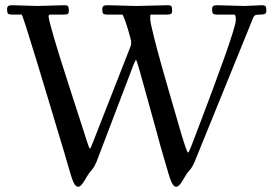

<svg xmlns="http://www.w3.org/2000/svg" viewBox="-20 -687 1048 736"><path d="M916 -664.1 983.9 -667Q994.1 -667 997.6 -663.1Q1001 -659.2 1001 -648.7Q1001 -638.2 996.8 -634.6Q992.7 -631.1 977.4 -631.1Q962.2 -631.1 957.5 -628.2Q952.9 -625.2 950.3 -618.5Q947.8 -611.8 947.6 -611.6Q947.5 -611.3 947.4 -610.8Q947.3 -610.4 947 -610.1L726.1 -66.9Q718 -47.6 709.4 -37.7Q700.7 -27.8 696.9 -22.3Q693.1 -16.8 687.6 -7.6Q682.1 1.7 678.8 7.2Q675.5 12.7 671.4 18.1Q649.4 46.6 633.3 1Q627.4 -14.9 616.8 -52.5Q606.2 -90.1 603 -99.7Q599.9 -109.4 594.4 -129.6Q588.9 -149.9 579.5 -184.4Q570.1 -219 558.8 -259.5Q529.3 -366.5 516.5 -411.7Q503.7 -457 501.5 -457Q499.3 -457 491.9 -439L350.1 -66.9Q342 -47.6 333.4 -37.7Q324.7 -27.8 320.9 -22.3Q317.1 -16.8 311.6 -7.6Q306.2 1.7 302.9 7.2Q299.6 12.7 295.4 18.1Q273.4 46.6 257.3 1Q251.5 -14.9 240.8 -52.5Q230.2 -90.1 227.2 -99.6Q224.1 -109.1 207.5 -164.8Q190.9 -220.5 168.1 -296Q145.3 -371.6 122.1 -448.2Q66.4 -631.1 63 -631.1H27.1Q11.2 -631.1 9.2 -637Q7.1 -642.8 7.1 -651.7Q7.1 -660.6 11.5 -663.8Q15.9 -667 27.1 -667L123 -664.1L227.1 -667Q237.5 -667 240.7 -663Q243.9 -658.9 243.9 -647.5Q243.9 -636 239.9 -633.5Q235.8 -631.1 222.9 -631.1H173.1Q167 -631.1 166 -625Q169.9 -588.9 241.6 -367.2Q313.2 -145.5 314.1 -142.7Q314.9 -139.9 316.3 -136.2Q317.6 -132.6 318.4 -130.5Q319.1 -128.4 319.9 -126Q320.8 -123.5 321.3 -122.3Q321.8 -121.1 322.5 -120Q323.2 -118.9 323.7 -118.4Q324.2 -117.9 325 -117.9Q325.7 -117.9 326.5 -118.9Q327.4 -119.9 328.4 -122.2Q329.3 -124.5 330.4 -127.2Q331.5 -129.9 333.4 -134.4Q335.2 -138.9 336.9 -143.1L480 -508.1Q482.9 -516.1 482.9 -522.1Q482.9 -528.1 482.2 -531.6Q481.4 -535.2 479.5 -542.2Q477.5 -549.3 472.8 -566.8Q468 -584.2 459.6 -607.7Q451.2 -631.1 449 -631.1H392.1Q376.2 -631.1 374.1 -637Q372.1 -642.8 372.1 -651.7Q372.1 -660.6 376.5 -663.8Q380.9 -667 392.1 -667L502.9 -664.1L623 -667Q633.5 -667 636.7 -663Q639.9 -658.9 639.9 -647.6Q639.9 -636.2 635.5 -633.7Q631.1 -631.1 620.1 -631.1H556.9Q555.9 -629.2 555.9 -615Q555.9 -600.8 570.3 -544.3Q584.7 -487.8 599.1 -436.6Q613.5 -385.5 627.8 -336.3Q642.1 -287.1 653.3 -248.3Q664.6 -209.5 674.3 -176.3Q696.3 -102.1 700.9 -102.1Q703.9 -102.1 714.1 -128.8Q724.4 -155.5 754.4 -234.6Q784.4 -313.7 800.4 -357.2Q816.4 -400.6 839.4 -464.4Q884 -589.8 884 -610.5Q884 -631.1 877.9 -631.1H813Q797.1 -631.1 795 -637Q793 -642.8 793 -651.7Q793 -660.6 797.4 -663.8Q801.8 -667 813 -667Z"/></svg>

Font: Fanwood Text
Style: Regular
Weight: 400
Version: Version 1.1001